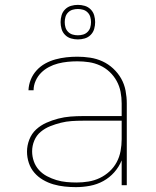

<svg xmlns="http://www.w3.org/2000/svg" viewBox="-20 -761 640 789"><path d="M292 8Q269 8 245.5 5.5Q222 3 199.5 -3.5Q177 -10 156.5 -22Q136 -34 121 -51.5Q106 -69 98.5 -91.5Q91 -114 91 -138Q91 -163 100.5 -187.5Q110 -212 128.5 -229Q147 -246 170.5 -256.5Q194 -267 219 -273.5Q244 -280 269.5 -282Q295 -284 320 -284H480V-336Q480 -360 475.5 -383.5Q471 -407 459.5 -428Q448 -449 430.5 -465.5Q413 -482 391 -492Q369 -502 345.5 -505.5Q322 -509 298 -509Q278 -509 258 -507Q238 -505 218.5 -500Q199 -495 181 -485.5Q163 -476 149 -462Q135 -448 126.5 -429Q118 -410 118 -390H97Q98 -413 106.5 -434Q115 -455 130.5 -472Q146 -489 166 -500Q186 -511 208 -517Q230 -523 252.5 -525.5Q275 -528 298 -528Q324 -528 350.5 -524Q377 -520 401 -509Q425 -498 445 -479.5Q465 -461 478 -438Q491 -415 496 -388.5Q501 -362 501 -336V0H480V-102Q469 -75 449.5 -53Q430 -31 404.5 -17Q379 -3 350 2.5Q321 8 292 8ZM295 -11Q319 -11 343.5 -15Q368 -19 390 -29.5Q412 -40 430 -56.5Q448 -73 459.5 -94.5Q471 -116 475.5 -140.5Q480 -165 480 -189V-265H320Q297 -265 274.5 -263.5Q252 -262 230 -256.5Q208 -251 186.5 -242.5Q165 -234 147.5 -219.5Q130 -205 121 -183.5Q112 -162 112 -139Q112 -118 119 -98Q126 -78 140 -62.5Q154 -47 173 -37Q192 -27 212 -21Q232 -15 253 -13Q274 -11 295 -11ZM300 -599Q286 -599 272 -603Q258 -607 247.5 -617.5Q237 -628 233 -642Q229 -656 229 -670Q229 -684 233 -698Q237 -712 247.5 -722.5Q258 -733 272 -737Q286 -741 300 -741Q314 -741 328 -737Q342 -733 352.5 -722.5Q363 -712 367 -698Q371 -684 371 -670Q371 -656 367 -642Q363 -628 352.5 -617.5Q342 -607 328 -603Q314 -599 300 -599ZM300 -616Q311 -616 321.5 -619Q332 -622 340 -630Q348 -638 351 -648.5Q354 -659 354 -670Q354 -681 351 -691.5Q348 -702 340 -710Q332 -718 321.5 -721Q311 -724 300 -724Q289 -724 278.5 -721Q268 -718 260 -710Q252 -702 249 -691.5Q246 -681 246 -670Q246 -659 249 -648.5Q252 -638 260 -630Q268 -622 278.5 -619Q289 -616 300 -616Z"/></svg>

Font: Iosevka Aile Thin
Style: Regular
Weight: 100
Designer: Belleve Invis
Foundry: Belleve Invis
Version: Version 31.1.0; ttfautohint (v1.8.4)